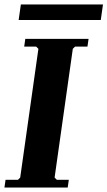

<svg xmlns="http://www.w3.org/2000/svg" viewBox="-23 -845 484 865"><path d="M315 -635 305 -625 223 -45 233 -35H287L282 0H-3L2 -35H58L68 -45L150 -625L140 -635H86L91 -670H376L371 -635ZM71 -825H441L431 -755H61Z"/></svg>

Font: Brygada 1918
Style: Italic
Weight: 400
Italic angle: -8°
Designer: Mateusz Machalski | Borys Kosmynka | Przemek Hoffer
Foundry: NIEPODLEGLA 2018
Version: Version 3.006